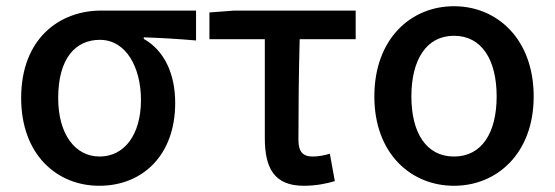

<svg xmlns="http://www.w3.org/2000/svg" viewBox="-20 -584 1783 617"><path d="M299 13C438 13 543 -85 543 -253C543 -350 506 -423 442 -459V-464C502 -462 549 -459 610 -454V-550H305C172 -550 48 -461 48 -269C48 -87 163 13 299 13ZM300 -81C222 -81 167 -152 167 -269C167 -397 223 -456 301 -456C386 -456 433 -366 433 -263C433 -150 379 -81 300 -81Z M653 -544V-458H831V-140C831 -43 862 13 956 13C995 13 1030 6 1056 -2L1040 -90C1020 -84 1002 -81 984 -81C955 -81 939 -95 939 -134C939 -230 940 -343 943 -458H1123V-550H733Z M1439 13C1577 13 1695 -91 1695 -274C1695 -459 1577 -564 1439 -564C1300 -564 1183 -459 1183 -274C1183 -91 1300 13 1439 13ZM1439 -81C1350 -81 1302 -157 1302 -274C1302 -392 1350 -469 1439 -469C1528 -469 1576 -392 1576 -274C1576 -157 1528 -81 1439 -81Z"/></svg>

Font: Kinto Sans Med
Style: Regular
Weight: 500
Designer: Authors: Ryoko NISHIZUKA  (kana & ideographs); Paul D. Hunt (Latin, Greek & Cyrillic); Wenlong ZHANG  (bopomofo); Sandol
Foundry: Adobe Systems Incorporated, ookami Inc.
Version: Version 0.001